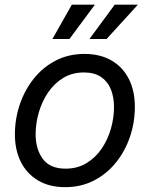

<svg xmlns="http://www.w3.org/2000/svg" viewBox="-20 -773 628 805"><path d="M252.9 11.7Q187.5 11.7 140.4 -15.9Q93.3 -43.5 67.9 -93.3Q42.5 -143.1 42.5 -209.5Q42.5 -273.9 62.7 -334.2Q83 -394.5 121.1 -442.6Q159.2 -490.7 213.1 -518.8Q267.1 -546.9 334.5 -546.9Q399.9 -546.9 447.3 -519.5Q494.6 -492.2 520 -442.4Q545.4 -392.6 545.4 -325.2Q545.4 -259.8 524.9 -199.5Q504.4 -139.2 466.1 -91.6Q427.7 -43.9 373.8 -16.1Q319.8 11.7 252.9 11.7ZM254.9 -65.9Q304.7 -65.9 342.8 -89.1Q380.9 -112.3 406.5 -150.1Q432.1 -188 445.1 -233.6Q458 -279.3 458 -323.7Q458 -365.7 444.8 -398.4Q431.6 -431.2 403.8 -450.2Q376 -469.2 332 -469.2Q282.7 -469.2 245.1 -446.3Q207.5 -423.3 181.6 -385.3Q155.8 -347.2 142.6 -301.3Q129.4 -255.4 129.4 -210Q129.4 -147.9 159.4 -106.9Q189.5 -65.9 254.9 -65.9ZM271 -609.4H199.7L281.2 -753.4H377.9ZM426.8 -609.4H355L460.9 -753.4H558.1Z"/></svg>

Font: Inter 18pt
Style: Italic
Weight: 400
Italic angle: -9.3988°
Designer: Rasmus Andersson
Foundry: rsms
Version: Version 4.001;git-66647c0bb